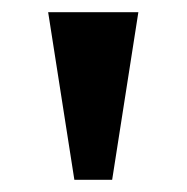

<svg xmlns="http://www.w3.org/2000/svg" viewBox="-20 -734 306 315"><path d="M102 -439H164L207 -714H59Z"/></svg>

Font: Noto Serif Armenian ExtraCondensed ExtraBold
Style: Regular
Weight: 800
Width: 2
Designer: Monotype Design Team
Foundry: Monotype Imaging Inc.
Version: Version 2.008